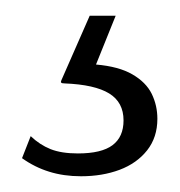

<svg xmlns="http://www.w3.org/2000/svg" viewBox="-20 -25 229 244"><path d="M83 199Q61 199 42.5 193.2Q24 187.5 8 176L19 148Q30.5 159 44.2 164.5Q58 170 79 170Q109 170 123 159.5Q137 149 137 128Q137 105 118.8 93.8Q100.5 82.5 62 81Q58.5 81 57.8 80Q57 79 58 77L94 -5H127L102 57Q131 59.5 148.2 69.5Q165.5 79.5 172.8 94.2Q180 109 180 126Q180 149.5 167 166Q154 182.5 132 190.8Q110 199 83 199Z"/></svg>

Font: Public Sans VF
Style: Regular
Weight: 400
Designer: Pablo Impallari, Rodrigo Fuenzalida (Modified by Dan O. Williams and USWDS)
Version: Version 1.003